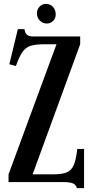

<svg xmlns="http://www.w3.org/2000/svg" viewBox="-20 -938 471 989"><path d="M254 -40Q299 -40 323.5 -50Q348 -60 360 -88Q372 -116 378 -171H413V31H376Q372 14 356.5 7Q341 0 307 0H24V-40L271 -710H208Q163 -710 137.5 -702Q112 -694 95.5 -670Q79 -646 62 -598L28 -607L72 -788H106Q109 -767 119.5 -758.5Q130 -750 152 -750H393V-710L148 -40ZM267 -863.4Q267 -843.1 252.9 -829.6Q238.7 -816.2 219.1 -816.9Q198.7 -817.6 184.5 -832.5Q170.3 -847.4 170.3 -870Q170.3 -890.3 184.5 -904.5Q198.7 -918.7 218.3 -918Q239.4 -917.2 253.2 -902Q267 -886.7 267 -863.4Z"/></svg>

Font: Girassol
Style: Regular
Weight: 400
Width: 3
Designer: Liam Spradlin
Version: Version 1.004